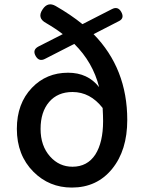

<svg xmlns="http://www.w3.org/2000/svg" viewBox="-20 -833 658 866"><path d="M304 13Q202 13 131 -58Q56 -133 56 -252Q56 -366 124 -437Q189 -505 287 -505Q376 -505 427 -440Q399 -552 315 -635L182 -567Q156 -554 141 -580Q125 -608 153 -623L263 -679Q234 -702 188 -729Q145 -752 173 -792Q196 -826 231 -806Q299 -767 352 -724L432 -765L485 -792Q512 -806 527 -779Q543 -750 515 -737L402 -679Q554 -524 554 -292Q554 -155 485.5 -71Q417 13 304 13ZM307 -81Q374 -81 410 -136Q445 -191 445 -287Q445 -310 443 -346Q387 -418 307 -418Q240 -418 201.5 -373Q163 -328 163 -251.5Q163 -175 206 -127Q247 -81 307 -81Z"/></svg>

Font: GenSenRounded TW M
Style: Regular
Weight: 500
Version: Version 1.501;PS 1;hotconv 16.6.51;makeotf.lib2.5.65220